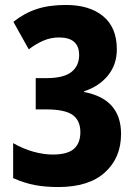

<svg xmlns="http://www.w3.org/2000/svg" viewBox="-20 -744 550 774"><path d="M451 -545Q451 -484 415.5 -440Q380 -396 319 -376V-373Q468 -345 468 -204Q468 -108 403 -49Q338 10 215 10Q162 10 120 2Q78 -6 33 -26V-167Q73 -144 114.5 -132.5Q156 -121 192 -121Q252 -121 278 -144Q304 -167 304 -211Q304 -258 273 -280.5Q242 -303 165 -303H124V-429H166Q236 -429 267.5 -453.5Q299 -478 299 -522Q299 -593 218 -593Q184 -593 153.5 -579.5Q123 -566 96 -545L34 -656Q78 -691 128 -707.5Q178 -724 246 -724Q341 -724 396 -678.5Q451 -633 451 -545Z"/></svg>

Font: Noto Sans Thai Cond ExtBd
Style: Regular
Weight: 800
Width: 3
Designer: Monotype Design Team
Foundry: Monotype Imaging Inc.
Version: Version 2.002; ttfautohint (v1.8.4.7-5d5b)